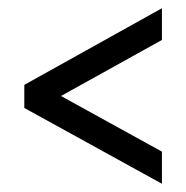

<svg xmlns="http://www.w3.org/2000/svg" viewBox="-20 -439 451 466"><path d="M373 7 39 -177V-233L373 -419V-342L128 -206L373 -71Z"/></svg>

Font: Junicode Two Beta Condensed Medium
Style: Regular
Weight: 500
Width: 3
Designer: Peter S. Baker
Foundry: Briery Creek Software
Version: Version 1.053; ttfautohint (v1.8.4)